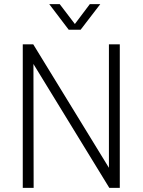

<svg xmlns="http://www.w3.org/2000/svg" viewBox="-20 -916 695 936"><path d="M373 -771 469 -896H418L345 -799L271 -896H220L315 -771ZM511 -700V-98L142 -700H91V0H144L143 -604L513 0H564V-700Z"/></svg>

Font: Arthouse Owned Light
Style: Regular
Weight: 300
Designer: Jeremy Tribby
Foundry: Tribby Type
Version: Version 1.000;PS 001.000;hotconv 1.0.88;makeotf.lib2.5.64775